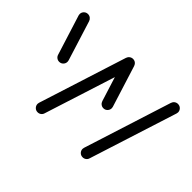

<svg xmlns="http://www.w3.org/2000/svg" viewBox="-103 -733 945 945"><g transform="rotate(45 369.5 -260.0)"><path d="M506.3 -29.6Q506.3 -32.6 507.8 -38.5L653.7 -496.7Q656.7 -506.3 664.4 -512.2Q672.2 -518.1 682.2 -518.1Q695.2 -518.1 703.5 -509.4Q711.9 -500.7 711.9 -488.9Q711.9 -485.9 710.4 -480L564.1 -21.9Q561.5 -12.2 553.7 -6.3Q545.9 -0.4 535.9 -0.4Q523 -0.4 514.6 -9.1Q506.3 -17.8 506.3 -29.6ZM93.7 -272.2 28.1 -480.7Q27 -484.8 27 -488.9Q27 -500.7 35.4 -509.3Q43.7 -517.8 56.3 -517.8Q66.3 -517.8 74.1 -511.9Q81.9 -505.9 84.8 -496.7L150 -288.5Q151.1 -284.8 151.1 -280.4Q151.1 -268.5 142.8 -259.8Q134.4 -251.1 121.9 -251.1Q111.9 -251.1 104.1 -257Q96.3 -263 93.7 -272.2ZM193 -30Q193 -32.6 194.4 -38.5L340.7 -497.4Q343.7 -506.7 351.5 -512.6Q359.3 -518.5 369.3 -518.5Q382.2 -518.5 390.4 -509.6Q398.5 -500.7 398.5 -488.9Q398.5 -484.4 397.4 -480.4L250.7 -21.5Q248.1 -12.2 240.4 -6.3Q232.6 -0.4 222.6 -0.4Q209.6 -0.4 201.3 -9.3Q193 -18.1 193 -30ZM408.9 -264.8 341.1 -480.7Q340 -484.8 340 -488.9Q340 -500.7 348.3 -509.3Q356.7 -517.8 369.3 -517.8Q379.3 -517.8 387 -511.9Q394.8 -505.9 397.8 -496.7L465.6 -280.7Q466.7 -277 466.7 -272.6Q466.7 -260.7 458.3 -252Q450 -243.3 437.4 -243.3Q427.4 -243.3 419.6 -249.3Q411.9 -255.2 408.9 -264.8Z"/></g></svg>

Font: 26F Galaxy Sans Medium
Style: Regular
Weight: 500
Designer: C₂₉H₂₅N₃O₅
Version: Version 1.100